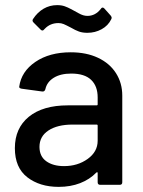

<svg xmlns="http://www.w3.org/2000/svg" viewBox="-20 -721 557 749"><path d="M457 -348V-10Q457 0 447 0H371Q361 0 361 -10V-46Q361 -51 356 -48Q330 -21 292.5 -6.5Q255 8 209 8Q135 8 86.5 -29.5Q38 -67 38 -143Q38 -221 92.5 -265.5Q147 -310 245 -310H357Q361 -310 361 -314V-341Q361 -385 335.5 -409.5Q310 -434 258 -434Q216 -434 189.5 -417.5Q163 -401 157 -373Q154 -363 145 -364L64 -375Q54 -377 55 -383Q63 -442 118 -479.5Q173 -517 256 -517Q317 -517 362.5 -495.5Q408 -474 432.5 -435.5Q457 -397 457 -348ZM361 -172V-231Q361 -235 357 -235H263Q204 -235 169 -212Q134 -189 134 -148Q134 -111 160.5 -92Q187 -73 230 -73Q283 -73 322 -101Q361 -129 361 -172ZM257 -613Q238 -623 228.5 -627Q219 -631 208 -631Q176 -631 155 -609L151 -605Q149 -602 145.5 -602Q142 -602 139 -605L111 -633Q104 -640 109 -647Q126 -673 150 -687Q174 -701 203 -701Q220 -701 232.5 -696.5Q245 -692 256 -686Q267 -680 271 -678Q275 -676 285.5 -670Q296 -664 304.5 -661.5Q313 -659 321 -659Q352 -659 373 -686Q379 -696 387 -688L412 -660Q415 -656 415.5 -653Q416 -650 414 -646Q402 -621 376.5 -607Q351 -593 321 -593Q302 -593 288 -598Q274 -603 257 -613Z"/></svg>

Font: Amber EN Medium
Style: Regular
Weight: 500
Designer: Jeremy Tribby
Foundry: Tribby Type Co.
Version: Version 1.403 November 24, 2021